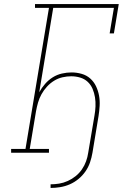

<svg xmlns="http://www.w3.org/2000/svg" viewBox="-20 -755 640 949"><path d="M230 174V156Q251 156 272.5 152.5Q294 149 315 139.5Q336 130 354 115.5Q372 101 385 82Q398 63 405.5 42Q413 21 416 0L447 -184Q451 -206 452 -229Q453 -252 449.5 -274Q446 -296 437.5 -316Q429 -336 413.5 -350.5Q398 -365 376.5 -371.5Q355 -378 332 -378Q311 -378 289 -373Q267 -368 247.5 -356Q228 -344 212 -326.5Q196 -309 185 -289Q174 -269 168 -248Q162 -227 158 -205L127 -19H222V0H35V-19H106L222 -716H153V-735H567L543 -590H522L543 -716H243L174 -299Q186 -321 203 -340.5Q220 -360 241 -373Q262 -386 286 -391.5Q310 -397 334 -397Q359 -397 383.5 -390Q408 -383 426 -367Q444 -351 454.5 -329Q465 -307 469.5 -282.5Q474 -258 472.5 -232Q471 -206 467 -181L437 0Q433 24 425 47.5Q417 71 402.5 92Q388 113 368 129.5Q348 146 325 156Q302 166 277.5 170Q253 174 230 174Z"/></svg>

Font: Iosevka Curly Slab ThEx
Style: Italic
Weight: 100
Width: 7
Italic angle: -9°
Monospace: yes
Designer: Belleve Invis
Foundry: Belleve Invis
Version: Version 11.1.0; ttfautohint (v1.8.3)